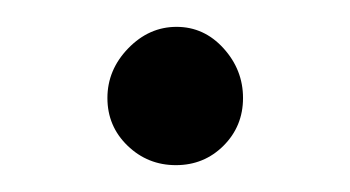

<svg xmlns="http://www.w3.org/2000/svg" viewBox="-20 -119 261 143"><path d="M111.5 -99Q132 -99 146.5 -83Q161 -67 161 -46Q161 -25 146.5 -10.5Q132 4 111 4Q90 4 75 -10.5Q60 -25 60 -46Q60 -67 75.5 -83Q91 -99 111.5 -99Z"/></svg>

Font: Kelly Slab
Style: Regular
Weight: 400
Designer: Denis Masharov
Foundry: Denis Masharov
Version: Version 1.001